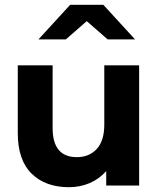

<svg xmlns="http://www.w3.org/2000/svg" viewBox="-20 -771 661 799"><path d="M559 -499V1H422V-59Q393 -26 353 -9Q313 8 267 8Q169 8 111.5 -48.5Q54 -105 54 -217V-499H199V-238Q199 -117 300 -117Q351 -117 382.5 -151Q414 -185 414 -252V-499ZM428 -607 341 -683 254 -607H140L272 -751H410L542 -607Z"/></svg>

Font: Montserrat GRBold
Style: Regular
Weight: 700
Designer: Julieta Ulanovsky
Foundry: Julieta Ulanovsky
Version: Version 1.00 May 29, 2023, initial release